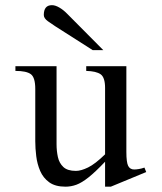

<svg xmlns="http://www.w3.org/2000/svg" viewBox="-20 -701 620 736"><path d="M540.5 -41.5 404.8 14.6H382.8V-81.1Q345.2 -41.5 319.3 -21Q293.5 -0.5 272.9 7.1Q252.4 14.6 231 14.6Q191.9 14.6 168.7 -2.2Q145.5 -19 134 -45.7Q122.6 -72.3 118.9 -102.5Q115.2 -132.8 115.2 -159.7V-359.9Q115.2 -403.8 98.4 -416.5Q81.5 -429.2 39.1 -429.2V-447.3H196.8V-147.9Q196.8 -122.6 201.9 -99.1Q207 -75.7 222.9 -60.8Q238.8 -45.9 271 -45.9Q290.5 -45.9 317.6 -59.1Q344.7 -72.3 382.8 -109.4V-363.8Q382.8 -404.3 365.7 -416.3Q348.6 -428.2 310.5 -429.2V-447.3H464.4V-118.7Q464.4 -78.6 471.4 -64.9Q478.5 -51.3 494.6 -51.3Q501.5 -51.3 512.2 -53Q522.9 -54.7 533.7 -58.6ZM376 -508.8H335.4L191.4 -600.6Q179.2 -608.4 163.6 -619.6Q147.9 -630.9 147.9 -643.6Q147.9 -681.2 179.2 -681.2Q191.9 -681.2 207.8 -671.9Q223.6 -662.6 237.3 -648.4Z"/></svg>

Font: BabelStone Englisc
Style: Regular
Weight: 400
Designer: Andrew West
Foundry: BabelStone
Version: Version 1.000 June 24, 2023